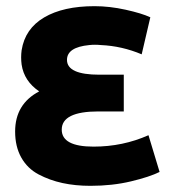

<svg xmlns="http://www.w3.org/2000/svg" viewBox="-20 -572 548 622"><path d="M283 -97Q378 -97 461 -134L497 -15Q465 1 404.5 15.5Q344 30 273 30Q224 30 182.5 21Q141 12 105 -7Q69 -26 49 -61.5Q29 -97 29 -146Q29 -235 107 -276Q58 -309 50 -363Q47 -386 50 -409Q61 -479 123 -515.5Q185 -552 286 -552Q335 -552 387 -540.5Q439 -529 467 -516L439 -396Q375 -423 307 -426Q287 -428 269 -426Q197 -419 197 -378Q197 -330 302 -330H381V-211H299Q180 -211 180 -152Q180 -97 283 -97Z"/></svg>

Font: Repo
Style: Bold
Weight: 700
Designer: Stefan Peev
Foundry: Context Ltd
Version: Version 001.000